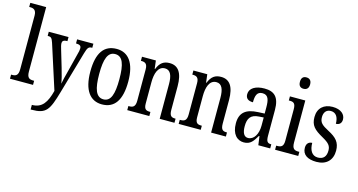

<svg xmlns="http://www.w3.org/2000/svg" viewBox="-98 -1191 3466 1858"><g transform="rotate(15 1635.5 -262.0)"><path d="M11 0H242V-41H233C194 -41 170 -52 170 -115V-760H11V-719H21C52 -719 83 -710 83 -651V-115C83 -52 59 -41 21 -41H11Z M281 190V236H290C437 236 463 190 519 -5L639 -422C657 -487 670 -495 701 -495H703V-536H540V-495H543C576 -494 592 -486 592 -460C592 -441 588 -423 582 -403L532 -205C519 -157 510 -119 503 -82C498 -116 486 -167 466 -233L418 -394C409 -423 403 -445 403 -462C403 -481 414 -495 451 -495H454V-536H256V-495H259C290 -495 299 -486 314 -442L457 3C426 122 384 190 281 190Z M933 10C1058 10 1124 -81 1124 -269C1124 -456 1052 -546 936 -546C809 -546 744 -456 744 -269C744 -81 816 10 933 10ZM935 -41C861 -41 833 -119 833 -269C833 -418 860 -494 934 -494C1009 -494 1035 -418 1035 -269C1035 -119 1009 -41 935 -41Z M1186 0H1407V-41H1402C1367 -41 1342 -48 1342 -108V-321C1342 -405 1364 -485 1435 -485C1491 -485 1511 -432 1511 -347V0H1659V-41H1655C1620 -41 1597 -50 1597 -113V-349C1597 -486 1550 -546 1466 -546C1408 -546 1370 -522 1343 -454H1339L1329 -536H1190V-495H1195C1229 -495 1256 -486 1256 -427V-113C1256 -50 1229 -41 1193 -41H1186Z M1701 0H1922V-41H1917C1882 -41 1857 -48 1857 -108V-321C1857 -405 1879 -485 1950 -485C2006 -485 2026 -432 2026 -347V0H2174V-41H2170C2135 -41 2112 -50 2112 -113V-349C2112 -486 2065 -546 1981 -546C1923 -546 1885 -522 1858 -454H1854L1844 -536H1705V-495H1710C1744 -495 1771 -486 1771 -427V-113C1771 -50 1744 -41 1708 -41H1701Z M2355 10C2422 10 2447 -31 2481 -88H2487L2499 0H2618V-41H2615C2579 -41 2566 -57 2566 -113V-372C2566 -499 2515 -546 2416 -546C2326 -546 2267 -510 2267 -450C2267 -409 2292 -388 2341 -388C2341 -453 2353 -497 2409 -497C2468 -497 2479 -448 2479 -373V-312L2414 -309C2293 -304 2234 -256 2234 -150C2234 -41 2288 10 2355 10ZM2383 -42C2342 -42 2324 -82 2324 -144C2324 -223 2351 -265 2434 -270L2480 -273V-191C2480 -106 2442 -42 2383 -42Z M2779 -641C2808 -641 2831 -656 2831 -698C2831 -740 2808 -755 2779 -755C2750 -755 2729 -740 2729 -698C2729 -656 2750 -641 2779 -641ZM2667 0H2899V-41H2889C2850 -41 2826 -52 2826 -115V-536H2672V-495H2682C2719 -495 2740 -484 2740 -425V-110C2740 -51 2715 -41 2677 -41H2667Z M3083 10C3182 10 3240 -49 3240 -143C3240 -227 3200 -268 3119 -310C3049 -347 3023 -368 3023 -423C3023 -470 3047 -502 3092 -502C3141 -502 3170 -465 3170 -395C3206 -395 3226 -417 3226 -452C3226 -502 3184 -545 3099 -545C3012 -545 2953 -495 2953 -405C2953 -321 2990 -285 3080 -235C3146 -198 3168 -174 3168 -125C3168 -67 3141 -34 3085 -34C3025 -34 2997 -86 2997 -157C2968 -157 2940 -140 2940 -94C2940 -24 2994 10 3083 10Z"/></g></svg>

Font: Noto Serif Devanagari ExtraCondensed
Style: Regular
Weight: 400
Width: 2
Designer: Universal Thirst, Indian Type Foundry and the Monotype Design Team
Foundry: Monotype Imaging Inc.
Version: Version 2.004